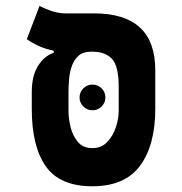

<svg xmlns="http://www.w3.org/2000/svg" viewBox="-20 -632 626 661"><path d="M297.9 9.3Q186.5 9.3 137.9 -59.1Q89.4 -127.4 89.4 -257.3V-315.4Q89.4 -370.6 110.8 -405Q132.3 -439.5 165 -450.2V-457.5Q137.2 -462.9 113.8 -473.6Q90.3 -484.4 72.3 -497.1L116.2 -611.8Q127.4 -605 153.6 -595.5Q179.7 -585.9 206.5 -585.9H304.2Q514.6 -585.9 514.6 -390.1V-257.3Q514.6 -132.8 462.4 -61.8Q410.2 9.3 297.9 9.3ZM297.9 -122.1Q329.1 -122.1 349.1 -143.1Q369.1 -164.1 378.9 -193.8Q388.7 -223.6 388.7 -250V-332Q388.7 -405.3 365.2 -429.7Q341.8 -454.1 297.9 -454.1H293Q266.1 -454.1 250.5 -440.2Q234.9 -426.3 227.3 -404.5Q219.7 -382.8 217.8 -358.9Q215.8 -335 215.8 -315.4V-250Q215.8 -223.6 223.1 -193.8Q230.5 -164.1 248.3 -143.1Q266.1 -122.1 297.9 -122.1ZM298.3 -252.4Q280.3 -252.4 267.1 -265.4Q253.9 -278.3 253.9 -296.4Q253.9 -314.9 267.1 -327.9Q280.3 -340.8 298.3 -340.8Q316.9 -340.8 329.8 -327.9Q342.8 -314.9 342.8 -296.4Q342.8 -278.3 329.8 -265.4Q316.9 -252.4 298.3 -252.4Z"/></svg>

Font: Cascadia Code NF
Style: Bold
Weight: 700
Monospace: yes
Designer: Aaron Bell
Foundry: Saja Typeworks
Version: Version 2404.023; ttfautohint (v1.8.4)